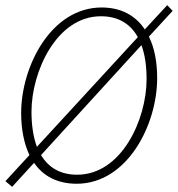

<svg xmlns="http://www.w3.org/2000/svg" viewBox="-20 -700 689 744"><path d="M27 24 112 -69C147 -18 202 12 277 12C473 12 589 -216 589 -397C589 -459 579 -514 557 -558L649 -658L628 -680L541 -586C506 -639 450 -671 374 -671C178 -671 62 -443 62 -262C62 -199 73 -144 94 -99L1 2ZM102 -267C102 -422 199 -637 371 -637C439 -637 486 -607 514 -556L123 -131C109 -169 102 -215 102 -267ZM279 -23C213 -23 168 -51 139 -99L528 -525C542 -488 548 -443 548 -393C548 -237 451 -23 279 -23Z"/></svg>

Font: Source Sans Pro Light
Style: Italic
Weight: 300
Italic angle: -11°
Designer: Paul D. Hunt
Foundry: Adobe Systems Incorporated
Version: Version 3.006;hotconv 1.0.111;makeotfexe 2.5.65597